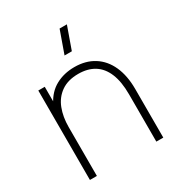

<svg xmlns="http://www.w3.org/2000/svg" viewBox="-180 -884 933 1004"><g transform="rotate(-30 286.5 -382.5)"><path d="M324.5 -630H280.5L328.5 -765H372.5ZM471 0V-286Q471 -362 450.2 -412Q429.5 -462 390 -486.5Q350.5 -511 294 -511Q231 -511 190.2 -482.2Q149.5 -453.5 130.8 -404.8Q112 -356 112 -295L73 -294Q73 -382.5 102.5 -440.5Q132 -498.5 181.8 -525.2Q231.5 -552 294 -552Q362 -552 411.2 -521Q460.5 -490 486.8 -431.8Q513 -373.5 513 -294V0ZM70 0V-540H109V-430H112V0Z"/></g></svg>

Font: Manrope
Style: Regular
Weight: 400
Designer: Mikhail Sharanda
Foundry: Mikhail Sharanda
Version: Version 4.503